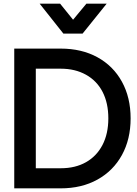

<svg xmlns="http://www.w3.org/2000/svg" viewBox="-20 -1021 751 1051"><path d="M58 -755H312Q427 -755 513.5 -707.5Q600 -660 647.5 -573.5Q695 -487 695 -373Q695 -259 647.5 -172.5Q600 -86 513.5 -38Q427 10 312 10H58ZM313 -100Q392 -100 450.5 -133Q509 -166 541 -227.5Q573 -289 573 -373Q573 -457 541.5 -518Q510 -579 450.5 -612Q391 -645 313 -645H176V-100ZM197 -1001H309L380 -913L453 -1001H564L432 -837H327Z"/></svg>

Font: BLUETTI 2.0 Medium
Style: Italic
Weight: 500
Designer: Stijn de Vries
Foundry: tokotype
Version: Version 2.005;October 31, 2023;FontCreator 14.0.0.2814 64-bi